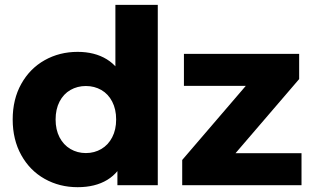

<svg xmlns="http://www.w3.org/2000/svg" viewBox="-20 -762 1286 790"><path d="M32.2 -270.4Q32.2 -353.7 67.5 -416.8Q102.8 -480 163.7 -514.3Q224.7 -548.6 299.3 -548.6Q369.3 -548.6 419 -518.3Q468.7 -488 494.9 -425.9Q521.1 -363.9 521.1 -270.2Q521.1 -174.9 495.9 -113.3Q470.8 -51.8 421.2 -21.8Q371.7 8.2 299.3 8.2Q224.7 8.2 163.7 -26.1Q102.8 -60.3 67.5 -123.8Q32.2 -187.2 32.2 -270.4ZM457.9 -270.4Q457.9 -312.4 441.7 -343.8Q425.6 -375.2 397 -391.7Q368.4 -408.1 333.3 -408.1Q298.3 -408.1 269.7 -391.7Q241.1 -375.2 224.9 -343.8Q208.8 -312.4 208.8 -270.4Q208.8 -228.4 224.9 -197.2Q241.1 -165.9 269.7 -149Q298.3 -132.2 333.3 -132.2Q368.4 -132.2 397 -149Q425.6 -165.9 441.7 -197.2Q457.9 -228.4 457.9 -270.4ZM463.1 -100.7 464.8 -270.9 454.8 -441.1V-742H629.2V0H463.1ZM729.7 -103.8 1040.2 -465.6 1070.1 -408.7H736.8V-540.3H1210.9V-436.6L900.3 -74.8L869.6 -131.7H1220.6V0H729.7Z"/></svg>

Font: iiserrat Thin
Style: Regular
Weight: 100
Designer: Akira Ohta
Foundry: Akira Ohta
Version: Version 1.200;Glyphs 3.3.1 (3343)